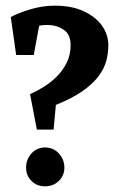

<svg xmlns="http://www.w3.org/2000/svg" viewBox="-20 -649 420 677"><path d="M110 -192 86 -317Q109 -327 134 -342.5Q159 -358 180.5 -379.5Q202 -401 215.5 -428.5Q229 -456 229 -490Q229 -528 204 -544.5Q179 -561 147 -561Q142 -561 133.5 -560.5Q125 -560 118 -558L99 -455H37L18 -589Q44 -603 86.5 -616Q129 -629 174 -629Q233 -629 275 -609.5Q317 -590 339.5 -558.5Q362 -527 362 -490Q362 -463 355 -435.5Q348 -408 328 -381Q308 -354 272 -328.5Q236 -303 177 -279L169 -192ZM139 8Q110 8 91 -11Q72 -30 72 -58Q72 -87 91 -108Q110 -129 139 -129Q168 -129 187.5 -108Q207 -87 207 -58Q207 -30 187.5 -11Q168 8 139 8Z"/></svg>

Font: Manuale
Style: Bold
Weight: 700
Version: Version 1.002